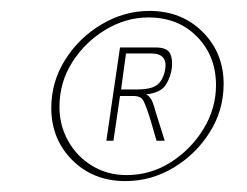

<svg xmlns="http://www.w3.org/2000/svg" viewBox="-20 -611 452 352"><path d="M210 -279Q151 -279 112.5 -317.5Q74 -356 74 -413Q74 -461 99.5 -501.5Q125 -542 166.5 -566.5Q208 -591 254 -591Q313 -591 351.5 -552.5Q390 -514 390 -457Q390 -409 364.5 -368.5Q339 -328 298 -303.5Q257 -279 210 -279ZM212 -290Q256 -290 293 -313.5Q330 -337 353 -374.5Q376 -412 376 -455Q376 -508 341.5 -543.5Q307 -579 252 -579Q211 -579 173.5 -556.5Q136 -534 112.5 -497Q89 -460 89 -415Q89 -381 105 -352.5Q121 -324 149 -307Q177 -290 212 -290ZM175 -353 200 -524H265Q286 -524 291.5 -513.5Q297 -503 295 -486Q293 -470 284 -455.5Q275 -441 248 -438Q256 -434 260 -423Q264 -412 265 -407L282 -353H267Q263 -367 256.5 -389Q250 -411 244 -424Q240 -435 225 -435H200L188 -353ZM230 -447Q259 -447 269.5 -456.5Q280 -466 283 -485Q287 -513 257 -513H211L202 -447Z"/></svg>

Font: Alumni Sans Pinstripe
Style: Italic
Weight: 400
Italic angle: -8°
Designer: Robert E. Leuschke
Foundry: Robert E. Leuschke
Version: Version 1.010; ttfautohint (v1.8.4.7-5d5b)